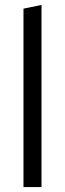

<svg xmlns="http://www.w3.org/2000/svg" viewBox="-20 -757 263 777"><path d="M75 0V-722L148 -737V0Z"/></svg>

Font: Red Hat Text
Style: Regular
Weight: 400
Designer: Pentagram, MCKL
Foundry: MCKL
Version: Version 1.030